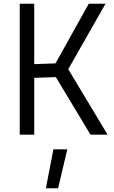

<svg xmlns="http://www.w3.org/2000/svg" viewBox="-20 -716 608 1021"><path d="M162 0H85V-696H162V-375L275 -379L452 -696H541L343 -348L552 0H461L277 -306L162 -302ZM264 78H338L289 285H224Z"/></svg>

Font: Titillium Web[RUS by Daymarius]
Style: Regular
Weight: 400
Designer: Cyrillization by Daymarius
Foundry: Cyrillization by Daymarius
Version: Version 1.002 September 11, 2018